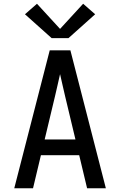

<svg xmlns="http://www.w3.org/2000/svg" viewBox="-20 -1003 640 1023"><path d="M56 0 245 -735H355L544 0H444L402 -176H198L156 0ZM382 -260 327 -490Q320 -519 313.5 -548.5Q307 -578 300 -608Q293 -578 286.5 -548.5Q280 -519 273 -490L218 -260ZM255 -800 113 -927 177 -983 300 -849 423 -983 487 -927 345 -800Z"/></svg>

Font: Iosevka SS04 Medium Extended
Style: Regular
Weight: 500
Width: 7
Monospace: yes
Designer: Belleve Invis
Foundry: Belleve Invis
Version: Version 19.0.0; ttfautohint (v1.8.4)